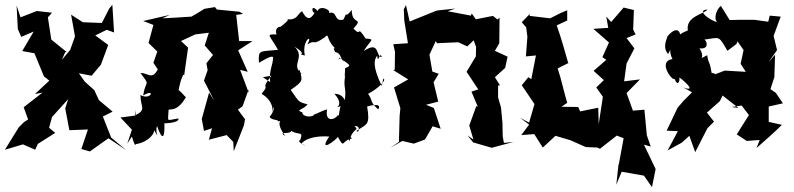

<svg xmlns="http://www.w3.org/2000/svg" viewBox="-25 -585 3249 786"><path d="M242 -371 248 -372 185 -423 171 -514 188 -533 126 -540 59 -514 43 -562 48 -466 62 -434 113 -456 66 -376 116 -367 155 -272 177 -255 118 -200 149 -206 72 -146 90 -96 73 -85 52 -64 -5 28 69 6 119 28 130 4 201 -41 176 -62 188 -106 254 -179 242 -141 259 -52 335 -55 308 25 343 35 419 -19 492 30 430 -22 396 -108 436 -128 380 -175 361 -216 322 -251 298 -285 350 -275 388 -320 418 -401 365 -440 412 -463 442 -452 435 -565 422 -550 392 -491 314 -494 266 -525 282 -436 262 -380 228 -340Z M970 -528 955 -537 863 -546 855 -556 812 -549C794 -538 777 -527 759 -517L696 -513L640 -510L670 -524L561 -499L603 -483L583 -409L619 -374L603 -328L621 -301C597 -255 580 -288 550 -286C593 -229 571 -261 561 -194C614 -226 593 -172 550 -196C550 -144 577 -137 527 -112C535 -155 530 -154 530 -112L468 -104L515 -54L496 3L515 -26C532 33 534 -1 526 5C565 4 606 -28 606 -52C634 -7 607 -41 618 -69C641 -2 650 -25 648 -78C631 -82 708 -77 706 -100C654 -93 663 -82 665 -133C664 -145 696 -118 736 -187C732 -189 706 -222 706 -214C710 -236 714 -260 731 -290C702 -304 690 -298 729 -277L745 -390L716 -417L774 -444L830 -451L813 -399L847 -360L820 -326L825 -298L810 -255L852 -173L831 -206L801 -98L810 -49L843 -60L830 -13L903 -32L930 -4L932 34L974 -73L978 -97L949 -136L968 -150L993 -219V-206L958 -299L989 -291L950 -379L1009 -417H954L942 -524Z M1051 -269 1086 -275C1035 -210 1085 -248 1046 -201C1063 -191 1095 -166 1090 -126C1100 -169 1102 -133 1079 -107C1085 -91 1122 -96 1111 -88C1141 -92 1094 -93 1143 -28C1109 -49 1164 -33 1167 -49C1199 -30 1218 -50 1204 -12C1182 -3 1255 25 1209 3C1232 -25 1288 -29 1323 -26C1274 46 1353 -13 1358 -25C1387 28 1371 -10 1416 -18C1399 -34 1388 -53 1406 -6C1415 -63 1450 -48 1426 -69C1454 -72 1444 -36 1434 -49C1477 -78 1491 -71 1478 -149C1478 -149 1543 -169 1523 -137C1485 -173 1504 -169 1482 -201C1520 -220 1561 -259 1544 -263L1538 -233C1498 -316 1507 -341 1519 -357C1523 -318 1530 -380 1538 -351C1511 -353 1532 -421 1464 -376C1491 -421 1514 -425 1472 -427C1432 -488 1458 -430 1422 -468C1466 -517 1415 -479 1415 -544C1376 -497 1405 -556 1381 -505C1335 -492 1362 -558 1307 -523C1354 -534 1286 -571 1275 -540C1247 -572 1251 -531 1263 -533C1246 -502 1229 -504 1212 -539C1194 -531 1193 -502 1154 -506C1144 -500 1173 -513 1118 -471C1146 -476 1094 -485 1107 -444C1060 -445 1079 -443 1113 -381C1038 -373 1032 -383 1035 -329C1031 -323 1088 -364 1093 -350C1092 -315 1076 -300 1081 -249ZM1386 -269 1389 -280C1378 -222 1395 -231 1386 -171C1391 -159 1387 -201 1344 -201C1394 -145 1329 -141 1369 -150C1354 -91 1370 -87 1360 -116C1349 -95 1304 -81 1314 -137C1298 -135 1235 -101 1267 -120C1251 -99 1210 -109 1213 -125C1181 -136 1215 -133 1234 -158C1193 -168 1199 -170 1165 -217C1218 -254 1213 -254 1202 -298L1188 -291C1204 -283 1191 -274 1209 -284C1163 -322 1227 -348 1181 -394C1242 -356 1183 -366 1223 -358C1209 -422 1260 -449 1233 -403C1272 -427 1248 -393 1304 -432C1326 -454 1305 -422 1355 -380C1366 -371 1328 -408 1347 -372C1371 -368 1367 -348 1382 -333C1371 -366 1346 -320 1366 -349C1402 -320 1420 -318 1388 -306Z M2038 0 2033 -26 2032 -81 2026 -145 2014 -186V-235H2022L2001 -269L2043 -307L2053 -353L2001 -377L2019 -408L2020 -513L2012 -505L1993 -520L1923 -506L1906 -530L1903 -521L1808 -539L1839 -550L1764 -542L1751 -537L1652 -497L1637 -564L1628 -547L1630 -501L1645 -408L1585 -404L1592 -373L1591 -300L1585 -298L1646 -260L1588 -227L1614 -142L1611 -111L1608 -4L1573 20L1622 -8L1669 3L1715 -14L1746 -68L1779 -58L1751 -143L1719 -156L1769 -169L1750 -248L1771 -283L1745 -292L1733 -361L1759 -417L1764 -408L1851 -412L1888 -395L1914 -420L1924 -393L1923 -354L1885 -291L1933 -219L1905 -210L1931 -148L1925 -151L1896 -71L1913 -14L1889 -30L1912 -2L1988 20L2077 -4Z M2144 -528 2111 -494 2129 -473 2134 -435 2128 -354 2169 -358 2150 -261 2138 -269 2111 -236 2163 -159 2141 -83 2104 -103 2141 -75 2109 -32 2162 -36 2197 19 2249 -29 2310 -11 2373 17 2420 19 2431 24 2500 -30 2528 -19 2508 89 2507 88 2498 171 2520 118 2611 134 2644 181 2659 107C2643 74 2627 41 2611 7L2639 15L2623 -31L2613 -136L2555 -131L2570 -121L2540 -204L2595 -260L2530 -252L2540 -325L2572 -387L2540 -429L2577 -444L2567 -464L2570 -544L2528 -554L2477 -495L2457 -517L2465 -471L2404 -467L2468 -411L2441 -351L2457 -340L2405 -295L2447 -257L2416 -227L2443 -189L2426 -77L2424 -144L2350 -129L2342 -147L2271 -148L2253 -134L2297 -164C2283 -211 2273 -260 2258 -305L2300 -326L2302 -324C2287 -377 2272 -431 2254 -481L2297 -501V-543L2271 -532L2227 -510L2143 -520Z M2808 -207 2773 -172 2749 -144 2704 -50 2750 -48 2708 31 2766 -1 2797 -29 2821 38 2871 -60 2898 -87 2869 -124 2922 -171 2933 -194 2998 -143 2970 -147 3011 -153 3041 -114 2991 -35 3032 -8 3085 -12 3072 21C3107 -10 3143 -41 3176 -74L3122 -86V-149L3180 -162L3151 -205L3129 -220L3145 -269L3148 -361L3121 -330L3156 -380L3142 -438L3171 -517L3126 -521L3120 -496L3063 -504H3007L2962 -503L2926 -561C2898 -536 2900 -495 2914 -494C2887 -497 2821 -544 2871 -546C2861 -528 2780 -519 2791 -460C2800 -464 2746 -445 2759 -436C2763 -444 2752 -488 2708 -437C2706 -427 2685 -392 2710 -364C2733 -403 2706 -386 2728 -343C2680 -338 2704 -283 2730 -262C2761 -270 2719 -264 2737 -261C2748 -232 2759 -248 2756 -268C2770 -259 2832 -205 2773 -227ZM2847 -347C2825 -331 2869 -344 2838 -387C2891 -381 2860 -438 2850 -422C2925 -430 2913 -445 2953 -377L2990 -405L2994 -416L3019 -380L3007 -324L3028 -291L2942 -296L2895 -278C2932 -275 2859 -302 2890 -274C2880 -344 2877 -315 2870 -359Z"/></svg>

Font: Asimov Aggro
Style: Condensed
Weight: 500
Designer: Google
Version: Version 2.000980; 2014